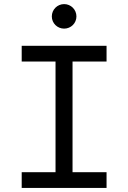

<svg xmlns="http://www.w3.org/2000/svg" viewBox="-20 -917 626 937"><path d="M85.9 0H500V-76.7H334V-616.7H500V-693.4H85.9V-616.7H251V-76.7H85.9ZM293 -777.3C326.2 -777.3 353 -803.7 353 -836.9C353 -870.1 326.2 -897 293 -897C259.8 -897 232.9 -870.1 232.9 -836.9C232.9 -803.7 259.8 -777.3 293 -777.3Z"/></svg>

Font: Cascadia Code SemiLight
Style: Regular
Weight: 350
Monospace: yes
Designer: Aaron Bell
Foundry: Saja Typeworks
Version: Version 2404.023